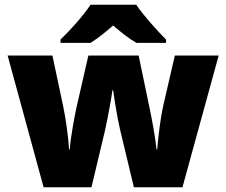

<svg xmlns="http://www.w3.org/2000/svg" viewBox="-20 -852 950 806"><path d="M552 -832H360C330 -786 272 -722 234 -686V-672H360C395 -694 420 -715 455 -745C490 -715 518 -692 553 -672H677V-686C643 -720 583 -786 552 -832ZM484 -308 542 -66H746L898 -619H714L665 -407C655 -364 644 -279 640 -225H637C632 -277 617 -355 609 -393L562 -619H351L300 -396C296 -377 276 -278 273 -225H270C267 -278 255 -360 245 -407L200 -619H12L163 -66H364L420 -301C433 -358 448 -443 452 -473H455C459 -443 472 -358 484 -308Z"/></svg>

Font: Noto Sans Malayalam UI Black
Style: Regular
Weight: 900
Designer: Jelle Bosma - Monotype Design Team
Foundry: Monotype Imaging Inc.
Version: Version 2.104